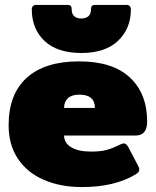

<svg xmlns="http://www.w3.org/2000/svg" viewBox="-20 -744 632 779"><path d="M109 -706Q109 -714 113.5 -719Q118 -724 125 -724H254Q264 -724 267.5 -719.5Q271 -715 271 -705Q271 -687 281.5 -678Q292 -669 310 -669Q328 -669 338.5 -678Q349 -687 349 -705Q349 -715 352.5 -719.5Q356 -724 366 -724H495Q502 -724 506.5 -719Q511 -714 511 -706Q511 -628 459 -578.5Q407 -529 310 -529Q212 -529 160.5 -578Q109 -627 109 -706ZM15 -236Q15 -362 88.5 -428.5Q162 -495 301 -495Q437 -495 507 -429.5Q577 -364 577 -251Q577 -222 565 -208Q553 -194 528 -194H240Q240 -164 269 -146.5Q298 -129 349 -129Q388 -129 412 -135.5Q436 -142 464 -156Q476 -162 483 -162Q492 -162 500 -148L539 -74Q545 -64 545 -56Q545 -45 531 -37Q446 15 312 15Q226 15 158.5 -14Q91 -43 53 -99.5Q15 -156 15 -236ZM365 -306Q365 -360 302 -360Q271 -360 255.5 -345.5Q240 -331 240 -306Z"/></svg>

Font: Mitr
Style: Bold
Weight: 700
Designer: Thanarat Vachiruckul
Foundry: Cadson Demak
Version: Version 1.002